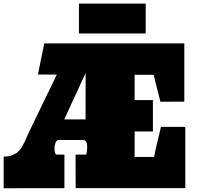

<svg xmlns="http://www.w3.org/2000/svg" viewBox="-25 -1030 1089 1051"><path d="M853 -473.1 815.9 -620.6H711.9V-482.4H812V-310.5H711.9V-170.9H818.8L825.2 -205.1L856 -335.4H989.3V0H389.2L388.7 -183.6H447.3Q462.9 -263.7 429.7 -263.7H295.4Q289.1 -263.7 284.7 -258.5Q280.3 -253.4 278.8 -248Q277.3 -242.7 274.9 -232.4Q272 -224.1 274.2 -203.9Q276.4 -183.6 286.6 -183.6H327.6V0L-4.9 0.5V-172.9Q9.8 -172.9 22 -174.8Q34.2 -176.8 44.4 -181.6Q54.7 -186.5 62.5 -190.7Q70.3 -194.8 78.1 -204.1Q85.9 -213.4 90.3 -218.8Q94.7 -224.1 101.3 -236.8Q107.9 -249.5 110.6 -255.1Q113.3 -260.7 119.9 -276.1Q126.5 -291.5 128.9 -296.9L286.1 -622.1H182.6L217.3 -792.5H983.9V-473.6ZM443.4 -376.5 443.8 -630.9 326.7 -376.5ZM772.5 -846.7H407.2V-1010.3H772.5Z"/></svg>

Font: Bevan
Style: Regular
Weight: 400
Foundry: vernon adams
Version: Version 1.000